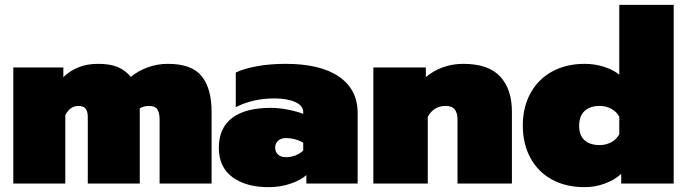

<svg xmlns="http://www.w3.org/2000/svg" viewBox="-20 -759 2841 794"><path d="M35 -480H242V-440Q299 -495 385 -495Q436 -495 467.5 -481.5Q499 -468 521 -441Q551 -466 591 -480.5Q631 -495 674 -495Q773 -495 814 -444Q855 -393 855 -297V0H640V-264Q640 -293 630.5 -307Q621 -321 596 -321Q575 -321 558 -311V0H343V-275Q343 -298 334 -309.5Q325 -321 304 -321Q270 -321 250 -283V0H35Z M885 -148Q885 -229 939.5 -271Q994 -313 1101 -313Q1133 -313 1171 -305.5Q1209 -298 1234 -288V-296Q1234 -322 1201 -337Q1168 -352 1114 -352Q1027 -352 955 -316V-459Q988 -475 1042 -485Q1096 -495 1161 -495Q1305 -495 1382 -442Q1459 -389 1459 -292V0H1247V-35Q1224 -14 1181.5 0.5Q1139 15 1091 15Q997 15 941 -26.5Q885 -68 885 -148ZM1234 -137V-169Q1201 -188 1163 -188Q1142 -188 1130 -177Q1118 -166 1118 -148Q1118 -131 1129.5 -120Q1141 -109 1163 -109Q1184 -109 1203.5 -117Q1223 -125 1234 -137Z M1524 -480H1741V-440Q1771 -466 1811 -480.5Q1851 -495 1895 -495Q2000 -495 2048.5 -442.5Q2097 -390 2097 -297V0H1872V-264Q1872 -292 1860.5 -306.5Q1849 -321 1823 -321Q1774 -321 1749 -276V0H1524Z M2142 -240Q2142 -315 2173.5 -373Q2205 -431 2263 -463Q2321 -495 2398 -495Q2440 -495 2478.5 -482.5Q2517 -470 2541 -450V-739H2766V0H2549V-40Q2522 -15 2481.5 0Q2441 15 2398 15Q2320 15 2262.5 -16.5Q2205 -48 2173.5 -106Q2142 -164 2142 -240ZM2541 -204V-276Q2530 -297 2508 -309Q2486 -321 2460 -321Q2420 -321 2397.5 -300Q2375 -279 2375 -239Q2375 -199 2397.5 -179Q2420 -159 2460 -159Q2486 -159 2508 -171Q2530 -183 2541 -204Z"/></svg>

Font: Prompt Black
Style: Regular
Weight: 900
Designer: Katatrad Team
Foundry: CadsonDemak
Version: Version 1.000